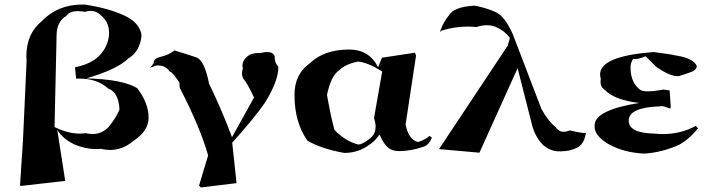

<svg xmlns="http://www.w3.org/2000/svg" viewBox="-20 -730 3125 845"><path d="M76 88 68 87 81 -110 97 -460 96 -482Q96 -582 164 -637Q234 -710 342 -710H353Q457 -694 526.5 -662Q596 -630 603 -574Q596 -503 545 -473Q497 -425 360 -385Q520 -381 584 -342Q634 -276 634 -212Q634 -153 566 -109Q520 -70 464 -70Q445 -70 424 -75L404 -74Q354 -74 306 -95Q256 -119 232 -159L267 66ZM387 -140Q428 -140 458 -171Q490 -210 506 -248Q502 -324 457 -340Q408 -384 331 -384H315L310 -434Q380 -448 415 -483Q450 -518 458 -563Q460 -575 460 -585Q460 -632 427 -660Q406 -682 379 -682Q367 -682 354 -678Q336 -681 322 -681Q286 -681 272 -660Q229 -635 229 -573L220 -171Q279 -142 330 -142Q344 -142 357 -144Q373 -140 387 -140Z M864 95 856 87 896 -46Q861 -169 774 -338Q770 -342 770 -356V-366Q738 -414 729 -414H728Q709 -442 676 -442H669L641 -432L656 -451V-454Q656 -473 689 -480.5Q722 -488 748 -508Q811 -489 848 -476Q881 -459 900 -362Q959 -240 1001 -126L1098 -301Q1065 -370 1052 -382Q1045 -393 1045 -407Q1045 -417 1049 -429Q1047 -436 1047 -442Q1047 -462 1066 -479.5Q1085 -497 1119 -497H1128Q1144 -501 1156 -501Q1181 -501 1189 -483V-476Q1189 -454 1205 -436V-434Q1205 -373 1146 -278Q1100 -211 1002 -102L1021 76Z M1495 -57Q1394 -75 1333 -111Q1276 -192 1276 -312Q1276 -404 1344 -452Q1407 -512 1517 -512Q1605 -512 1644 -434L1661 -476L1806 -498L1811 -485Q1781 -283 1765 -182Q1778 -116 1819 -105Q1852 -114 1870 -132L1881 -124Q1867 -92 1846 -85Q1789 -65 1737 -65Q1707 -65 1688.5 -79.5Q1670 -94 1650 -138Q1631 -109 1604 -92Q1557 -57 1495 -57ZM1557 -94Q1576 -94 1611 -123Q1633 -141 1633 -172Q1633 -189 1626 -210L1662 -415Q1598 -456 1555 -459Q1500 -448 1472 -420Q1437 -397 1419 -312Q1438 -207 1452 -158Q1502 -107 1557 -94Z M2090 -58 1910 -74 1913 -75 2215 -530 2224 -564Q2199 -596 2161 -612Q2143 -619 2122 -619Q2101 -619 2077 -611Q2057 -613 2037 -613Q1980 -613 1923 -595L1916 -589Q1932 -639 1970 -679Q2002 -702 2070 -705Q2122 -695 2162 -676.5Q2202 -658 2237 -579L2363 -250Q2394 -195 2426 -170Q2439 -150 2461 -150Q2473 -150 2488 -156Q2534 -145 2559 -144L2560 -153Q2553 -97 2521 -80.5Q2489 -64 2447 -64H2440Q2403 -64 2371 -91Q2332 -130 2319 -190L2258 -430Z M2816 -54Q2725 -58 2658 -96Q2597 -132 2597 -172V-178Q2597 -246 2794 -277Q2685 -289 2641 -335Q2623 -346 2623 -370L2624 -384Q2621 -394 2621 -403Q2621 -443 2680 -467.5Q2739 -492 2856 -501Q2928 -492 2959 -485Q3034 -473 3047 -438Q3043 -422 3026.5 -415Q3010 -408 2967 -395H2960Q2928 -395 2869 -435L2822 -482Q2790 -470 2774 -470L2767 -471Q2755 -455 2755 -433Q2755 -367 2797 -335Q2806 -328 2831 -328Q2856 -328 2897 -335L2896 -336H2897Q2902 -336 2927 -332L2932 -261L2930 -252Q2901 -263 2891 -263Q2888 -263 2887 -262Q2747 -258 2747 -199Q2747 -144 2861 -142Q2879 -140 2896 -140Q2978 -140 3042 -176L3052 -165Q3011 -115 2967 -92Q2893 -59 2816 -54Z"/></svg>

Font: Xiangcui Kesong Xiangcui Kesong
Style: Regular
Weight: 400
Version: Version 1.501;March 28, 2024;FontCreator 14.0.0.2814 64-bit